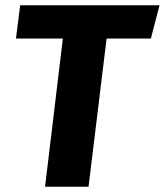

<svg xmlns="http://www.w3.org/2000/svg" viewBox="-20 -713 629 733"><path d="M387 -566 318 0H152L220 -566H41L57 -693H589L556 -566Z"/></svg>

Font: Qjlgwqiwhsfqbnnlvksmvfsycuq
Style: Regular
Weight: 700
Italic angle: -8°
Designer: Carrois Corporate & Edenspiekermann
Foundry: Carrois Corporate GbR & Edenspiekermann AG
Version: Version 2.001